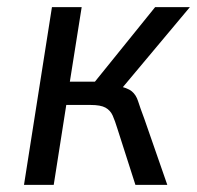

<svg xmlns="http://www.w3.org/2000/svg" viewBox="-20 -516 550 536"><path d="M47 0 125 -496H208L175 -288H245L413 -496H510L309 -256L306 -277Q336 -271 348 -261Q360 -251 365.5 -233.5Q371 -216 383 -184L447 0H358L308 -156Q301 -179 294.5 -193.5Q288 -208 274.5 -215.5Q261 -223 233 -223H165L130 0Z"/></svg>

Font: Nunito Sans 7pt Condensed
Style: Italic
Weight: 400
Width: 3
Italic angle: -9°
Designer: Vernon Adams
Foundry: Vernon Adams
Version: Version 3.101;gftools[0.9.27]